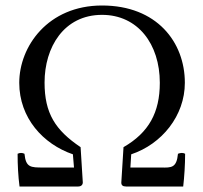

<svg xmlns="http://www.w3.org/2000/svg" viewBox="-20 -678 737 698"><path d="M457 -117C568 -154 652 -257 652 -377C652 -525 550 -658 351 -658C154 -658 50 -509 50 -377C50 -249 137 -154 245 -117L249 -69H146C143 -69 141 -69 138 -69C91 -69 74 -69 69 -119C61 -123 52 -123 44 -119C44 -78 46 -38 51 0H264C275 0 281 -6 281 -15L273 -143C181 -205 142 -266 142 -378C142 -506 212 -624 351 -624C481 -624 561 -518 561 -377C561 -269 521 -196 429 -143L421 -14C421 -5 426 0 438 0H646C650 -34 653 -79 653 -119C646 -123 637 -123 627 -119C622 -68 604 -68 565 -69C561 -69 556 -69 551 -69H454Z"/></svg>

Font: Libertinus Math
Style: Regular
Weight: 400
Designer: Philipp H. Poll, Khaled Hosny
Foundry: Caleb Maclennan
Version: Version 7.050;RELEASE